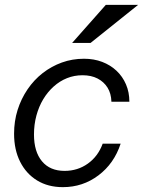

<svg xmlns="http://www.w3.org/2000/svg" viewBox="-20 -760 589 791"><path d="M239 11Q178 11 133 -16.5Q88 -44 63 -93.5Q38 -143 38 -209Q38 -261 52.5 -307Q67 -353 93.5 -392Q120 -431 156 -459Q192 -487 235 -502.5Q278 -518 326 -518Q367 -518 401 -505Q435 -492 460 -468.5Q485 -445 499 -412.5Q513 -380 513 -341H439Q438 -375 423 -399Q408 -423 382 -436.5Q356 -450 320 -450Q286 -450 256 -438Q226 -426 201 -403.5Q176 -381 158 -351Q140 -321 130 -284Q120 -247 120 -206Q120 -135 153 -95.5Q186 -56 246 -56Q300 -56 342 -86Q384 -116 403 -168H477Q450 -86 385.5 -37.5Q321 11 239 11ZM353 -583H277L416 -740H549Z"/></svg>

Font: Instrument Sans
Style: Italic
Weight: 400
Italic angle: -13°
Designer: Rodrigo Fuenzalida
Foundry: fragTYPE
Version: Version 1.000;gftools[0.9.28]